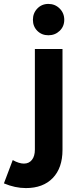

<svg xmlns="http://www.w3.org/2000/svg" viewBox="-108 -765 389 980"><path d="M70 -515H211V0Q211 92 161.5 143.5Q112 195 24 195Q-31 195 -88 171L-43 52Q-11 70 14 70Q40 70 55 51Q70 32 70 -1ZM60 -664Q60 -698 82.5 -721.5Q105 -745 139 -745Q173 -745 196.5 -721.5Q220 -698 220 -664Q220 -630 196.5 -607.5Q173 -585 139 -585Q105 -585 82.5 -607.5Q60 -630 60 -664Z"/></svg>

Font: Akshar SemiBold
Style: Regular
Weight: 600
Designer: Tall Chai
Foundry: Tall Chai
Version: Version 1.000